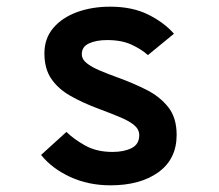

<svg xmlns="http://www.w3.org/2000/svg" viewBox="-20 -543 656 575"><path d="M311 12Q244.5 12 190 -13.2Q135.5 -38.5 103 -79L179 -148Q200 -127 234.5 -107.5Q269 -88 317 -88Q351.5 -88 374.2 -99.5Q397 -111 397 -138Q397 -155 383 -167.2Q369 -179.5 342 -191Q315 -202.5 276 -217Q227.5 -235 190.8 -256Q154 -277 133.5 -307.2Q113 -337.5 113 -383Q113 -427.5 139.2 -458.8Q165.5 -490 210.2 -506.5Q255 -523 310 -523Q376 -523 423.5 -499.5Q471 -476 501 -442L423 -378Q403.5 -395.5 374 -409.2Q344.5 -423 301 -423Q268 -423 246.5 -413Q225 -403 225 -381Q225 -365.5 239.8 -353.8Q254.5 -342 279.5 -331.5Q304.5 -321 335 -310Q379 -294 418.8 -274Q458.5 -254 483.8 -222.2Q509 -190.5 509 -139Q509 -67 454.8 -27.5Q400.5 12 311 12Z"/></svg>

Font: Overpass Mono
Style: Bold
Weight: 700
Monospace: yes
Designer: Delve Withrington, Dave Bailey
Foundry: Delve Fonts LLC
Version: Version 4.000